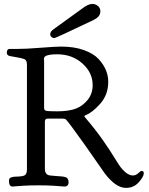

<svg xmlns="http://www.w3.org/2000/svg" viewBox="-20 -917 735 950"><path d="M436.5 -897.5Q453.1 -897.5 464.8 -887.2Q476.6 -877 476.6 -861.3Q476.6 -857.4 475.6 -853Q474.6 -848.6 473.6 -845.7Q472.7 -842.8 470.2 -839.4Q467.8 -835.9 465.8 -834Q463.9 -832 460.9 -829.6Q458 -827.1 456.1 -825.7Q454.1 -824.2 450.2 -822.3Q446.3 -820.3 444.8 -819.3Q443.4 -818.4 439.9 -816.4Q436.5 -814.5 435.5 -814.5Q254.9 -728.5 249 -728.5Q241.2 -728.5 234.9 -733.9Q228.5 -739.3 228.5 -748Q228.5 -761.7 248 -774.4L385.7 -874Q416 -897.5 436.5 -897.5ZM438.5 -496.1Q438.5 -557.6 387.7 -603Q336.9 -648.4 262.7 -648.4Q216.8 -648.4 203.1 -637.7Q197.3 -633.8 197.3 -622.1Q197.3 -621.1 197.3 -621.1L198.2 -619.1V-383.8Q198.2 -371.1 208 -368.7Q217.8 -366.2 263.7 -366.2Q320.3 -366.2 356.4 -379.9Q390.6 -393.6 414.6 -423.8Q438.5 -454.1 438.5 -496.1ZM283.2 -686.5Q346.7 -686.5 394.5 -669.4Q442.4 -652.3 467.3 -625.5Q492.2 -598.6 503.9 -570.3Q515.6 -542 515.6 -512.7Q515.6 -448.2 475.6 -403.3Q435.5 -358.4 402.3 -346.7Q397.5 -343.8 397.5 -341.8Q397.5 -339.8 399.4 -337.9Q453.1 -275.4 490.7 -221.2Q528.3 -167 549.3 -131.8Q570.3 -96.7 584 -81.1Q612.3 -48.8 637.7 -48.8Q652.3 -48.8 664.1 -60.1Q675.8 -71.3 680.7 -71.3Q691.4 -71.3 691.4 -59.6Q691.4 -43 666.5 -15.1Q641.6 12.7 603.5 12.7Q552.7 12.7 498 -59.6L398.4 -202.1Q313.5 -321.3 305.7 -326.2Q300.8 -330.1 289.1 -330.1H215.8Q202.1 -330.1 202.1 -315.4V-84V-81.1Q202.1 -51.8 227.5 -48.8Q236.3 -47.9 248 -46.9Q259.8 -45.9 266.1 -45.4Q272.5 -44.9 280.8 -44.4Q289.1 -43.9 293.5 -43Q297.9 -42 303.2 -40.5Q308.6 -39.1 311 -37.1Q313.5 -35.2 315.4 -31.7Q317.4 -28.3 318.4 -24.4Q319.3 -20.5 319.3 -15.6Q319.3 5.9 298.8 5.9Q297.9 5.9 290.5 5.4Q283.2 4.9 271.5 3.9Q259.8 2.9 244.6 2Q229.5 1 209.5 0.5Q189.5 0 169.9 0Q150.4 0 130.4 0.5Q110.4 1 95.7 2Q81.1 2.9 68.8 3.9Q56.6 4.9 49.8 5.4Q43 5.9 42 5.9Q24.4 5.9 24.4 -21.5Q24.4 -25.4 24.9 -28.3Q25.4 -31.2 26.9 -33.2Q28.3 -35.2 29.8 -36.6Q31.2 -38.1 34.7 -39.1Q38.1 -40 41 -41Q43.9 -42 49.8 -42.5Q55.7 -43 59.6 -43Q63.5 -43 71.8 -43.5Q80.1 -43.9 85.9 -44.9Q102.5 -46.9 107.9 -55.2Q113.3 -63.5 113.3 -80.1V-596.7Q113.3 -619.1 100.6 -624.5Q87.9 -629.9 29.3 -639.6Q13.7 -642.6 13.7 -656.2Q13.7 -674.8 27.3 -674.8H61.5Q108.4 -674.8 180.7 -680.7Q252.9 -686.5 283.2 -686.5Z"/></svg>

Font: Goudy Bookletter 1911
Style: Regular
Weight: 400
Version: Version 2010.07.03